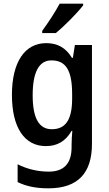

<svg xmlns="http://www.w3.org/2000/svg" viewBox="-20 -786 592 1046"><path d="M433 -766H305C281 -721 243 -663 210 -618V-606H284C330 -643 404 -718 433 -757ZM232 -551C115 -551 45 -448 45 -269C45 -91 113 10 230 10C291 10 337 -16 370 -73H374C372 -51 370 -19 370 2V16C370 107 326 149 246 149C187 149 130 136 76 109V206C125 230 179 240 244 240C406 240 481 155 481 -2V-541H388L377 -471H372C338 -527 292 -551 232 -551ZM260 -457C339 -457 373 -403 373 -272V-249C373 -133 337 -82 262 -82C192 -82 158 -143 158 -267C158 -392 192 -457 260 -457Z"/></svg>

Font: Noto Sans UI SemiCondensed Medium
Style: Regular
Weight: 500
Width: 4
Designer: Monotype Design Team
Foundry: Monotype Imaging Inc.
Version: Version 1.901